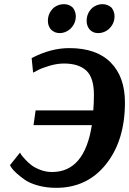

<svg xmlns="http://www.w3.org/2000/svg" viewBox="-20 -891 620 922"><path d="M238 -854Q260 -871 287 -871Q313 -871 330 -854Q344 -835 344 -813Q344 -776 315 -750Q292 -732 267 -732Q241 -732 224 -750Q210 -767 210 -791Q210 -828 238 -854ZM424 -854Q446 -871 472 -871Q497 -871 516 -854Q530 -835 530 -813Q530 -776 501 -750Q478 -732 452 -732Q425 -732 410 -750Q396 -767 396 -791Q396 -828 424 -854ZM76 -158Q78 -154 82 -148Q86 -142 100.5 -126Q115 -110 131.5 -97.5Q148 -85 174.5 -75Q201 -65 230 -65Q386 -65 421 -290H141L151 -361H428Q431 -396 431 -436Q431 -518 394.5 -552Q358 -586 287 -586Q254 -586 217 -575Q180 -564 160 -553L139 -542L132 -612Q223 -660 313 -660Q443 -660 511.5 -591Q580 -522 580 -399Q580 -217 489.5 -103Q399 11 250 11Q203 11 163 0Q123 -11 99.5 -27.5Q76 -44 58.5 -60Q41 -76 34 -87L28 -98Z"/></svg>

Font: Arsenal
Style: Bold Italic
Weight: 700
Italic angle: -9.10001°
Designer: Andrij Shevchenko
Foundry: Stairsfor
Version: Version 2.001;PS 002.001;hotconv 1.0.88;makeotf.lib2.5.64775